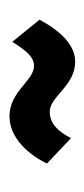

<svg xmlns="http://www.w3.org/2000/svg" viewBox="96 -530 182 415"><g transform="rotate(-90 187.5 -322.0)"><path d="M262 -251C298 -251 328 -282 353 -328L305 -387C288 -360 274 -340 253 -340C221 -340 198 -393 144 -393C98 -393 62 -353 42 -312L97 -260C112 -290 130 -306 154 -306C187 -306 210 -251 262 -251Z"/></g></svg>

Font: Inconsolata Condensed
Style: Bold
Weight: 700
Width: 3
Monospace: yes
Designer: Raph Levien, Cyreal, Brenton Simpson
Foundry: Raph Levien, Cyreal, Google
Version: Version 3.100